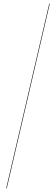

<svg xmlns="http://www.w3.org/2000/svg" viewBox="-20 -800 298 1070"><path d="M14.5 250 254.5 -780H257.5L17.5 250Z"/></svg>

Font: Bodoni Moda 72pt
Style: Italic
Weight: 400
Italic angle: -13°
Designer: Owen Earl
Foundry: indestructible type
Version: Version 2.005